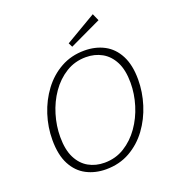

<svg xmlns="http://www.w3.org/2000/svg" viewBox="-157 -1012 1045 1143"><g transform="rotate(-20 366.0 -440.5)"><path d="M320 7Q252 7 197 -21.5Q142 -50 110 -110.5Q78 -171 78 -266Q78 -347 103 -424.5Q128 -502 175 -565Q222 -628 288.5 -665Q355 -702 438 -702Q508 -702 563 -673Q618 -644 649.5 -583.5Q681 -523 681 -431Q681 -352 656.5 -274Q632 -196 585.5 -132.5Q539 -69 472 -31Q405 7 320 7ZM325 -33Q395 -33 451.5 -68Q508 -103 548.5 -160.5Q589 -218 610.5 -288Q632 -358 632 -428Q632 -509 605.5 -560.5Q579 -612 534 -637Q489 -662 433 -662Q363 -662 306.5 -627Q250 -592 210 -534.5Q170 -477 149 -407Q128 -337 128 -267Q128 -186 154 -134.5Q180 -83 224.5 -58Q269 -33 325 -33ZM379 -748 366 -774 560 -888 580 -843Z"/></g></svg>

Font: Bitter Light
Style: Italic
Weight: 300
Italic angle: -9°
Designer: Sol Matas, and Bitter project Authors
Foundry: Sol Matas
Version: Version 2.001